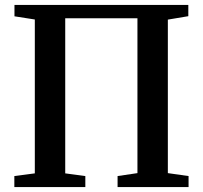

<svg xmlns="http://www.w3.org/2000/svg" viewBox="-20 -763 827 783"><path d="M39 -743H748V-697L664.5 -683V-57L749 -45V0H459.5V-45L540.5 -57V-688.5H246V-56L328 -45V0H38.5V-45L122 -56V-683.5L39 -696.5Z"/></svg>

Font: Merriweather 48pt SemiBold
Style: Regular
Weight: 600
Version: Version 2.100